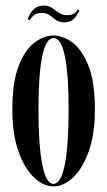

<svg xmlns="http://www.w3.org/2000/svg" viewBox="-20 -653 382 684"><path d="M170.5 11Q135.5 11 101.8 -20.2Q68 -51.5 46 -112.8Q24 -174 24 -263.5Q24 -361.5 46.8 -419Q69.5 -476.5 103.2 -501.5Q137 -526.5 170.5 -526.5Q204 -526.5 238 -501.5Q272 -476.5 295 -419Q318 -361.5 318 -263.5Q318 -174 295.8 -112.8Q273.5 -51.5 239.8 -20.2Q206 11 170.5 11ZM170.5 2Q197.5 2 211 -67.2Q224.5 -136.5 224.5 -263.5Q224.5 -388 211 -452.8Q197.5 -517.5 170.5 -517.5Q144 -517.5 130.5 -452.8Q117 -388 117 -263.5Q117 -136.5 130.5 -67.2Q144 2 170.5 2ZM208.5 -573.5Q190 -573.5 179 -582Q168 -590.5 157.2 -598.8Q146.5 -607 128.5 -607Q108 -607 97.8 -596.2Q87.5 -585.5 85.5 -581L78.5 -584.5Q81 -592 87.2 -603.5Q93.5 -615 105 -624Q116.5 -633 135.5 -633Q154 -633 166 -624.5Q178 -616 189.8 -607.5Q201.5 -599 218.5 -599Q237.5 -599 246.2 -606.5Q255 -614 256.5 -619.5L263 -615.5Q259 -605 246.2 -589.2Q233.5 -573.5 208.5 -573.5Z"/></svg>

Font: Imbue 100pt Medium
Style: Regular
Weight: 500
Designer: Tyler Finck
Foundry: Etcetera Type Company
Version: Version 1.102; ttfautohint (v1.8.3)